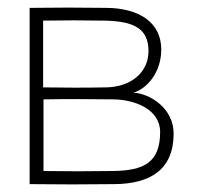

<svg xmlns="http://www.w3.org/2000/svg" viewBox="-20 -491 530 512"><path d="M95 -258V-436C148 -437 204 -437 257 -436C338 -435 376 -414 376 -355C376 -296 327 -259 263 -258C211 -257 148 -257 95 -258ZM59 0C134 1 210 1 286 0C380 -1 443 -38 443 -135C443 -201 382 -241 336 -244C371 -254 410 -297 410 -359C410 -432 350 -469 265 -470C199 -471 124 -471 59 -470ZM96 -35V-226C153 -227 225 -227 284 -226C339 -225 407 -200 407 -139C407 -57 363 -36 281 -35C220 -34 155 -34 96 -35Z"/></svg>

Font: Kreadon Extra Light
Style: Regular
Weight: 200
Designer: kohakuno
Foundry: StudioGnu
Version: Version 1.000;Glyphs 3.1.2 (3151)